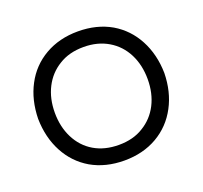

<svg xmlns="http://www.w3.org/2000/svg" viewBox="-122 -832 1037 983"><g transform="rotate(-20 396.5 -340.5)"><path d="M215.8 -34.2Q139.6 -79.1 97.2 -158.7Q54.7 -238.3 52.7 -340.8Q54.7 -443.4 96.7 -522.5Q138.7 -602.5 216.8 -647.5Q294.9 -692.4 396.5 -692.4Q499 -692.4 577.1 -647.5Q653.3 -602.5 695.8 -522.5Q738.3 -442.4 740.2 -340.8Q738.3 -239.3 696.3 -160.2Q653.3 -79.1 575.7 -34.2Q498 10.7 396.5 10.7Q293.9 10.7 215.8 -34.2ZM531.2 -109.4Q587.9 -143.6 618.7 -203.6Q649.4 -263.7 649.4 -340.8Q649.4 -417 619.1 -477.5Q587.9 -539.1 530.3 -573.2Q472.7 -607.4 396.5 -607.4Q317.4 -607.4 261.7 -572.3Q205.1 -538.1 174.3 -478Q143.6 -418 143.6 -340.8Q143.6 -264.6 173.8 -204.1Q205.1 -141.6 262.2 -107.9Q319.3 -74.2 396.5 -74.2Q475.6 -74.2 531.2 -109.4Z"/></g></svg>

Font: jf-openhuninn-2.1
Style: Regular
Weight: 400
Designer: [Kosugi Maru]
Designed by MOTOYA      

[Varela Round]
Joe Prince (Latin component); Avraham Cornfeld (Hebrew component)
Foundry: justfont Co., Ltd.
Version: 2.1